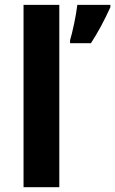

<svg xmlns="http://www.w3.org/2000/svg" viewBox="-20 -780 480 800"><path d="M227.1 -759.8H78.1V0H227.1ZM272 -600.1H358.9C386.7 -642.6 414.1 -692.9 439.9 -750V-759.8H302.2C299.8 -738.8 295.4 -713.4 289.1 -682.6C282.7 -651.9 276.9 -628.9 272 -612.8Z"/></svg>

Font: Noto Reveo Sans
Style: Bold
Weight: 700
Designer: Monotype Design team
Foundry: Monotype Imaging Inc.
Version: Version 1.04